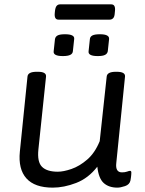

<svg xmlns="http://www.w3.org/2000/svg" viewBox="-20 -854 665 880"><path d="M222 6Q139 6 101 -36.5Q63 -79 71 -159L106 -503Q108 -525 148 -525H154Q193 -525 191 -503L156 -169Q150 -112 172.5 -89.5Q195 -67 245 -67Q271 -67 307.5 -79.5Q344 -92 379.5 -122.5Q415 -153 437 -207L469 -503Q471 -525 511 -525H515Q555 -525 553 -503L513 -107Q508 -64 539 -64Q553 -64 562.5 -67.5Q572 -71 576 -71Q582 -71 582 -63Q582 -62 581.5 -53Q581 -44 578 -27Q574 -8 553 -1Q532 6 518 6Q479 6 455.5 -15Q432 -36 426 -90Q385 -37 329 -15.5Q273 6 222 6ZM428 -597Q383 -597 386 -619L392 -675Q393 -686 403.5 -691.5Q414 -697 438 -697Q482 -697 480 -675L474 -619Q472 -608 461.5 -602.5Q451 -597 428 -597ZM268 -597Q223 -597 226 -619L232 -675Q234 -686 244 -691.5Q254 -697 278 -697Q323 -697 320 -675L314 -619Q313 -608 302 -602.5Q291 -597 268 -597ZM248 -764Q228 -764 231 -794L232 -804Q234 -821 240 -827.5Q246 -834 255 -834H490Q510 -834 507 -804L506 -794Q505 -777 498.5 -770.5Q492 -764 483 -764Z"/></svg>

Font: Asap Semi Expanded Semi Expanded Regular
Style: Italic
Weight: 400
Width: 6
Italic angle: -6°
Designer: Pablo Cosgaya
Foundry: Omnibus-Type
Version: Version 3.001; ttfautohint (v1.8.4.7-5d5b)